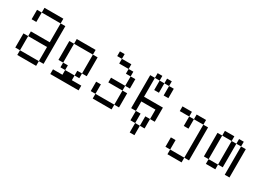

<svg xmlns="http://www.w3.org/2000/svg" viewBox="-14 -1352 3028 2204"><g transform="rotate(30 1500.0 -250.0)"><path d="M125 -62.5V0H375V-62.5ZM125 -62.5V-250H62.5V-62.5ZM375 -62.5H437.5Q437.5 -62.5 437.5 -562.5H375Q375 -562.5 375 -312.5H125V-250H375ZM62.5 -562.5Q62.5 -562.5 62.5 -437.5H125Q125 -437.5 125 -562.5ZM125 -562.5H375V-625H125Z M937.5 0V-62.5H812.5V-125H687.5V-62.5H562.5V0ZM687.5 -125V-187.5H625V-125ZM812.5 -125H875V-187.5H812.5ZM625 -187.5Q625 -187.5 625 -437.5H562.5Q562.5 -437.5 562.5 -187.5ZM875 -187.5H937.5Q937.5 -187.5 937.5 -437.5H875Q875 -437.5 875 -187.5ZM625 -437.5H875V-500H625Z M1125 -62.5V0H1375V-62.5ZM1125 -62.5Q1125 -62.5 1125 -187.5H1062.5Q1062.5 -187.5 1062.5 -62.5ZM1375 -62.5H1437.5V-250H1375ZM1375 -250V-312.5H1187.5V-250ZM1375 -312.5H1437.5Q1437.5 -312.5 1437.5 -437.5H1375Q1375 -437.5 1375 -312.5ZM1375 -437.5V-500H1312.5V-437.5ZM1312.5 -500V-562.5H1187.5V-500ZM1187.5 -562.5V-625H1125V-562.5Z M1687.5 0Q1687.5 0 1687.5 125H1750Q1750 125 1750 0ZM1687.5 0Q1687.5 0 1687.5 -125H1625Q1625 -125 1625 0ZM1750 0H1812.5Q1812.5 0 1812.5 -125H1750Q1750 -125 1750 0ZM1625 -125Q1625 -125 1625 -250H1812.5Q1812.5 -250 1812.5 -125H1875V-312.5H1625Q1625 -312.5 1625 -562.5H1562.5V-125ZM1687.5 -562.5Q1687.5 -562.5 1687.5 -437.5H1750Q1750 -437.5 1750 -562.5ZM1812.5 -562.5Q1812.5 -562.5 1812.5 -437.5H1875Q1875 -437.5 1875 -562.5ZM1625 -562.5H1687.5V-625H1625ZM1750 -562.5H1812.5V-625H1750Z M2187.5 62.5V125H2375V62.5ZM2187.5 62.5Q2187.5 62.5 2187.5 -62.5H2125Q2125 -62.5 2125 62.5ZM2375 62.5H2437.5V-375H2375ZM2187.5 -375Q2187.5 -375 2187.5 -250H2250Q2250 -250 2250 -375ZM2187.5 -375V-437.5H2062.5V-375ZM2250 -375H2375V-437.5H2250Z M2625 -62.5V0H2750V-62.5ZM2625 -62.5V-375H2562.5V-62.5ZM2750 -62.5H2812.5V-375H2750ZM2875 -375Q2875 -375 2875 0H2937.5Q2937.5 0 2937.5 -375ZM2625 -375H2750V-437.5H2625ZM2812.5 -375H2875V-437.5H2812.5Z"/></g></svg>

Font: CalcUnifontExMono
Style: Regular
Weight: 500
Version: Version 15.0.06